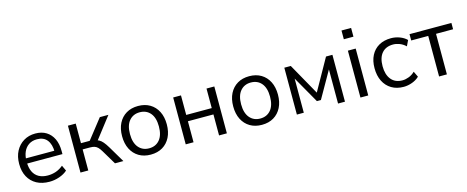

<svg xmlns="http://www.w3.org/2000/svg" viewBox="-38 -1306 4680 1924"><g transform="rotate(-15 2302.5 -344.5)"><path d="M300.3 8.9Q223.1 8.9 167.3 -21.5Q111.6 -52 81.2 -108.2Q50.8 -164.4 50.8 -241.9Q50.8 -317.9 80.7 -374.6Q110.7 -431.3 163.5 -463.3Q216.3 -495.3 284.7 -495.3Q351 -495.3 397.8 -466.3Q444.6 -437.4 470 -384.3Q495.4 -331.1 495.4 -256.7V-225.5H112.6V-279H442.4L425.8 -265.6Q425.8 -345.8 390.5 -390.5Q355.2 -435.2 286.5 -435.2Q236 -435.2 200.7 -411.5Q165.4 -387.7 147.2 -346.1Q129.1 -304.5 129.1 -249.7V-243.8Q129.1 -182.9 148.7 -141.1Q168.4 -99.3 206.9 -77.8Q245.4 -56.4 300.2 -56.4Q343.3 -56.4 383.5 -69.9Q423.7 -83.5 460.3 -114.2L487.4 -56.7Q454.5 -26.7 403.6 -8.9Q352.7 8.9 300.3 8.9Z M622 0V-486.3H703V-283.1H793.6L953.1 -486.3H1042.1L859.9 -250.4L837.1 -275.5Q865.2 -272.5 885.9 -261.6Q906.6 -250.6 925.6 -228.3Q944.6 -206 967.4 -168.2L1067.2 0H979.9L892.1 -147.2Q875.3 -175.5 859.9 -190.9Q844.5 -206.3 825.6 -212.4Q806.6 -218.4 778.8 -218.4H703V0Z M1350.8 8.9Q1280.1 8.9 1228.1 -22.1Q1176.1 -53.1 1147.4 -109.8Q1118.8 -166.5 1118.8 -243.4Q1118.8 -320.3 1147.4 -376.8Q1176.1 -433.3 1228.1 -464.3Q1280.1 -495.3 1350.8 -495.3Q1421.6 -495.3 1473.6 -464.3Q1525.6 -433.3 1554.2 -376.7Q1582.8 -320.2 1582.8 -243.4Q1582.8 -166.5 1554.2 -109.8Q1525.6 -53.1 1473.6 -22.1Q1421.6 8.9 1350.8 8.9ZM1350.6 -56.4Q1419.5 -56.4 1460.2 -104.8Q1500.8 -153.3 1500.8 -243.6Q1500.8 -334 1460.2 -382Q1419.5 -430 1350.6 -430Q1282.6 -430 1241.7 -382Q1200.8 -334 1200.8 -243.6Q1200.8 -153.3 1241.7 -104.8Q1282.6 -56.4 1350.6 -56.4Z M1714 0V-486.3H1795V-283.6H2059.8V-486.3H2140.8V0H2059.8V-217.9H1795V0Z M2503.8 8.9Q2433.1 8.9 2381.1 -22.1Q2329.1 -53.1 2300.4 -109.8Q2271.8 -166.5 2271.8 -243.4Q2271.8 -320.3 2300.4 -376.8Q2329.1 -433.3 2381.1 -464.3Q2433.1 -495.3 2503.8 -495.3Q2574.6 -495.3 2626.6 -464.3Q2678.6 -433.3 2707.2 -376.7Q2735.8 -320.2 2735.8 -243.4Q2735.8 -166.5 2707.2 -109.8Q2678.6 -53.1 2626.6 -22.1Q2574.6 8.9 2503.8 8.9ZM2503.6 -56.4Q2572.5 -56.4 2613.2 -104.8Q2653.8 -153.3 2653.8 -243.6Q2653.8 -334 2613.2 -382Q2572.5 -430 2503.6 -430Q2435.6 -430 2394.7 -382Q2353.8 -334 2353.8 -243.6Q2353.8 -153.3 2394.7 -104.8Q2435.6 -56.4 2503.6 -56.4Z M2867 0V-486.3H2934L3116.7 -160.8L3299.5 -486.3H3366V0H3294.2V-393.2H3316.6L3137.3 -78.4H3095.8L2916.4 -393.2H2938.8V0Z M3516.9 -607.3V-698H3616.6V-607.3ZM3526.5 0V-486.3H3607.5V0Z M3974.9 8.9Q3902.1 8.9 3849.1 -22.8Q3796.1 -54.6 3767.4 -112.1Q3738.8 -169.5 3738.8 -246.5Q3738.8 -323.4 3767.4 -379.1Q3796.1 -434.8 3849.1 -465.1Q3902.1 -495.3 3974.9 -495.3Q4020.3 -495.3 4064.2 -479Q4108 -462.6 4137 -433.5L4109 -375.1Q4079.8 -402.9 4045.5 -416Q4011.1 -429 3979.5 -429Q3903.9 -429 3862.8 -381.4Q3821.8 -333.7 3821.8 -245.5Q3821.8 -157.7 3862.8 -107.5Q3903.9 -57.3 3979.5 -57.3Q4010.6 -57.3 4045.2 -70.4Q4079.8 -83.4 4109 -111.7L4137 -52.8Q4108 -24.2 4063.4 -7.6Q4018.7 8.9 3974.9 8.9Z M4342.4 0V-420.7H4165.9V-486.3H4600.4V-420.7H4423.4V0Z"/></g></svg>

Font: Nunito Sans 12pt ExtraLight
Style: Regular
Weight: 200
Designer: Vernon Adams
Foundry: Vernon Adams
Version: Version 3.101;gftools[0.9.27]